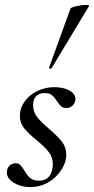

<svg xmlns="http://www.w3.org/2000/svg" viewBox="-20 -751 383 782"><path d="M44 -86Q55 -86 62 -79.5Q69 -73 79 -57Q90 -37 103 -26Q116 -15 139 -15Q187 -15 194 -69Q195 -73 195 -82Q195 -111 178.5 -132Q162 -153 128 -181Q95 -208 78 -229Q61 -250 61 -279Q61 -311 80.5 -338Q100 -365 132.5 -380.5Q165 -396 201 -396Q240 -396 265 -381Q290 -366 287 -343Q284 -328 274 -319.5Q264 -311 252 -311Q237 -311 229 -318Q221 -325 212 -339Q202 -355 191.5 -363.5Q181 -372 162 -372Q143 -372 130.5 -362Q118 -352 116 -335Q115 -331 115 -322Q115 -295 131.5 -274Q148 -253 180 -226Q215 -196 232.5 -173.5Q250 -151 250 -121Q250 -91 230.5 -60Q211 -29 177.5 -9Q144 11 103 11Q65 11 36.5 -6.5Q8 -24 8 -48Q8 -66 18.5 -76Q29 -86 44 -86ZM180 -476 267 -716Q269 -721 291.5 -726Q314 -731 331 -731Q344 -731 343 -727L190 -473Q189 -470 183.5 -472Q178 -474 180 -476Z"/></svg>

Font: CormorantInfant-MediumItalic
Style: Italic
Weight: 500
Italic angle: -10°
Designer: Christian Thalmann (Catharsis Fonts)
Foundry: Catharsis Fonts
Version: Version 3.303